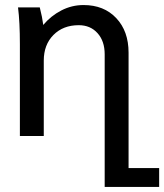

<svg xmlns="http://www.w3.org/2000/svg" viewBox="-20 -534 645 754"><path d="M416 200.2H391.1V-320.8Q391.1 -372.6 363 -403.8Q335 -435.1 289.1 -435.1Q228 -435.1 189.9 -396.7Q151.9 -358.4 151.9 -295.9V0H58.1V-359.9Q58.1 -447.8 50.8 -504.9H136.2Q146 -466.8 149.9 -436Q179.7 -471.7 220.7 -492.9Q261.7 -514.2 308.1 -514.2Q388.2 -514.2 436.5 -462.9Q484.9 -411.6 484.9 -327.1V126H605V200.2Z"/></svg>

Font: LT Superior Med
Style: Regular
Weight: 500
Designer: Daniel Lyons
Foundry: LyonsType
Version: Version 1.000